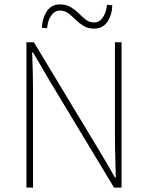

<svg xmlns="http://www.w3.org/2000/svg" viewBox="-20 -852 672 872"><path d="M100 0V-660H134L426 -176Q446 -143 465 -110.5Q484 -78 502 -46H506Q505 -94 503.5 -140Q502 -186 502 -232V-660H532V0H498L206 -484Q187 -517 167.5 -550Q148 -583 130 -614H126Q128 -568 129 -524.5Q130 -481 130 -434V0ZM408 -722Q379 -722 359 -734.5Q339 -747 323 -763Q307 -779 290.5 -791.5Q274 -804 252 -804Q229 -804 213 -782Q197 -760 194 -724L170 -726Q172 -769 192.5 -800.5Q213 -832 252 -832Q281 -832 301.5 -819.5Q322 -807 338 -791Q354 -775 370 -762.5Q386 -750 408 -750Q431 -750 446.5 -772Q462 -794 466 -830L490 -828Q489 -785 468 -753.5Q447 -722 408 -722Z"/></svg>

Font: Source Sans 3 VF
Style: Regular
Weight: 200
Designer: Paul D. Hunt
Foundry: Adobe
Version: Version 3.046;hotconv 1.0.118;makeotfexe 2.5.65603